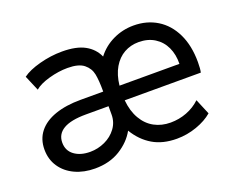

<svg xmlns="http://www.w3.org/2000/svg" viewBox="-91 -680 1034 844"><g transform="rotate(-20 426.0 -258.5)"><path d="M43 -146.5Q43 -194.8 70.1 -228.8Q97.2 -262.7 147.7 -280.3Q198.2 -297.9 267.6 -297.9H373V-299.8Q373 -350.1 367.2 -379.9Q361.3 -409.7 336.9 -429.4Q312.5 -449.2 260.7 -449.2Q218.3 -449.2 173.1 -436.5Q127.9 -423.8 105.5 -404.3L75.2 -475.6Q104 -497.1 156.7 -511.2Q209.5 -525.4 262.7 -525.4Q329.1 -525.4 368.4 -503.9Q407.7 -482.4 425.3 -442.9Q455.6 -482.4 500.7 -503.9Q545.9 -525.4 596.7 -525.4Q658.7 -525.4 706.5 -496.1Q754.4 -466.8 781.5 -410.9Q808.6 -355 808.6 -277.3Q808.6 -245.6 804.7 -229.5H448.7Q453.6 -177.7 474.9 -141.4Q496.1 -105 529.8 -86.7Q563.5 -68.4 605.5 -68.4Q645.5 -68.4 681.6 -82.3Q717.8 -96.2 745.1 -122.1L775.4 -49.8Q746.1 -24.4 700.7 -8.3Q655.3 7.8 607.4 7.8Q541.5 7.8 494.9 -19.8Q448.2 -47.4 417 -99.1Q392.1 -53.7 342.5 -22.9Q293 7.8 224.6 7.8Q172.9 7.8 131.6 -11.2Q90.3 -30.3 66.7 -65.2Q43 -100.1 43 -146.5ZM229.5 -68.4Q265.6 -68.4 298.8 -83.7Q332 -99.1 352.5 -127Q373 -154.8 373 -190.4V-229.5H267.6Q196.3 -229.5 161.6 -208.7Q127 -188 127 -148.4Q127 -110.8 155.5 -89.6Q184.1 -68.4 229.5 -68.4ZM729.5 -297.9Q730.5 -341.3 714.6 -375.5Q698.7 -409.7 667.5 -429.4Q636.2 -449.2 592.8 -449.2Q555.7 -449.2 525.1 -432.1Q494.6 -415 474.6 -381.1Q454.6 -347.2 449.2 -297.9Z"/></g></svg>

Font: Reddit Sans Vanilla
Style: Regular
Weight: 400
Designer: Stephen Hutchings
Foundry: Reddit
Version: Version 1.013